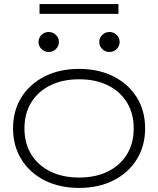

<svg xmlns="http://www.w3.org/2000/svg" viewBox="-20 -910 776 942"><path d="M368 12Q272 12 199 -25Q126 -62 85 -128Q44 -194 44 -280Q44 -367 85 -432.5Q126 -498 199 -535Q272 -572 368 -572Q464 -572 537 -535Q610 -498 651 -432.5Q692 -367 692 -280Q692 -194 651 -128Q610 -62 537 -25Q464 12 368 12ZM368 -39Q450 -39 510 -69Q570 -99 603 -153Q636 -207 636 -280Q636 -353 603 -407Q570 -461 510 -491Q450 -521 368 -521Q287 -521 226.5 -491Q166 -461 133 -407Q100 -353 100 -280Q100 -207 133 -153Q166 -99 226.5 -69Q287 -39 368 -39ZM219 -655Q198 -655 183.5 -669.5Q169 -684 169 -704Q169 -724 183.5 -738.5Q198 -753 219 -753Q240 -753 254.5 -738.5Q269 -724 269 -704Q269 -684 254.5 -669.5Q240 -655 219 -655ZM517 -655Q496 -655 481.5 -669.5Q467 -684 467 -704Q467 -724 481.5 -738.5Q496 -753 517 -753Q538 -753 552.5 -738.5Q567 -724 567 -704Q567 -684 552.5 -669.5Q538 -655 517 -655ZM174 -842V-890H561V-842Z"/></svg>

Font: Unbounded ExtraLight
Style: Regular
Weight: 250
Designer: Luke Prowse, Jean-Baptiste Morizot, Fátima Lázaro, Florian Runge
Foundry: NaN
Version: Version 1.701;gftools[0.9.28.dev5+ged2979d]